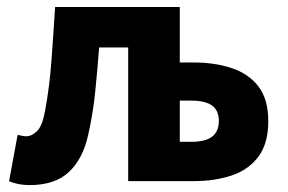

<svg xmlns="http://www.w3.org/2000/svg" viewBox="-20 -516 820 547"><path d="M65 11.3Q47.5 11.3 33.5 8.6Q19.5 5.8 5.8 0.4L30.2 -131.8Q36.1 -130.8 42.2 -129.3Q48.4 -127.8 55.2 -127.8Q70.4 -127.8 85.6 -142.6Q100.8 -157.3 108.6 -201.2Q121.1 -268.6 126.5 -342.5Q132 -416.4 137 -496.1H492.2V-338H531.7Q591.8 -338 640 -322Q688.3 -306 716.3 -269.7Q744.3 -233.3 744.3 -170.8Q744.3 -107.5 716.3 -69.9Q688.3 -32.2 640 -16.1Q591.8 0 531.7 0H345.2V-380.8H262.4Q257.5 -317 251.4 -255.6Q245.3 -194.3 231.3 -132.1Q216.6 -64.2 176.7 -26.4Q136.9 11.3 65 11.3ZM492.2 -112H525Q565.2 -112 584.4 -126.8Q603.5 -141.5 603.5 -171.7Q603.5 -201 584.4 -215.1Q565.2 -229.3 525 -229.3H492.2Z"/></svg>

Font: SourceSans3VF
Style: Regular
Weight: 200
Designer: Paul D. Hunt
Foundry: Adobe
Version: Version 3.052;hotconv 1.1.0;makeotfexe 2.6.0